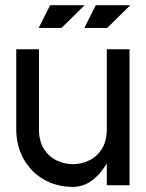

<svg xmlns="http://www.w3.org/2000/svg" viewBox="-20 -713 561 739"><path d="M391.1 -523.4H478.5V0H391.1V-83.5Q335.9 6.3 260.7 6.3Q197.3 6.3 147.9 -22.5Q98.6 -51.3 70.6 -101.8Q42.5 -152.3 42.5 -216.8V-523.4H129.9V-216.8Q129.9 -169.9 148.9 -139.9Q168 -109.9 198 -95.5Q228 -81.1 260.7 -81.1Q293 -81.1 323 -95.5Q353 -109.9 372.1 -139.9Q391.1 -169.9 391.1 -216.8ZM304.7 -605.5 348.6 -692.9H481.4L392.6 -605.5ZM128.9 -605.5 172.9 -692.9H305.7L216.8 -605.5Z"/></svg>

Font: Qaz
Style: Regular
Weight: 400
Designer: GGBotNet
Foundry: f0n7
Version: 0.70